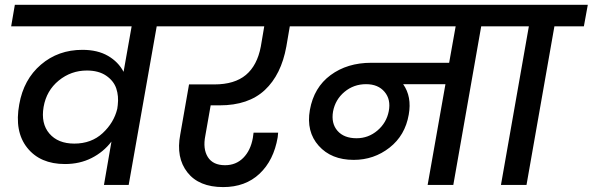

<svg xmlns="http://www.w3.org/2000/svg" viewBox="-20 -760 2436 789"><path d="M285.2 -169.9Q355.5 -169.9 401.9 -212.9Q448.2 -255.9 461.9 -313L463.9 -328.1Q468.3 -365.2 457.8 -396.5Q447.3 -427.7 416.3 -449Q385.3 -470.2 336.9 -470.2Q272 -470.2 221.4 -429Q170.9 -387.7 159.2 -320.8Q147.5 -252.4 182.9 -211.2Q218.3 -169.9 285.2 -169.9ZM745.1 -651.9H624L508.8 0H407.2L438 -178.2Q405.3 -135.3 356.4 -110.6Q307.6 -85.9 247.1 -85.9Q145 -85.9 91.8 -152.8Q38.6 -219.7 59.1 -331.1Q77.1 -433.6 148.2 -494.4Q219.2 -555.2 318.8 -555.2Q380.9 -555.2 423.6 -530.5Q466.3 -505.9 487.8 -464.8L521 -651.9H25.9L41 -740.2H761.2Z M698.7 -651.9 713.9 -740.2H1295.9L1279.8 -651.9H1170.9L1156.7 -568.8Q1135.7 -453.1 1068.4 -390.1Q1001 -327.1 882.8 -327.1H845.7L823.7 -202.1Q813 -148.4 834 -114.7Q855 -81.1 904.8 -81.1Q949.7 -81.1 979.7 -111.3Q1009.8 -141.6 1019 -192.9L1022 -214.8H1123Q1121.1 -199.2 1121.1 -195.8Q1105 -101.1 1046.6 -46.1Q988.3 8.8 897 8.8Q797.4 8.8 750 -51.8Q702.6 -112.3 720.7 -207L756.8 -413.1H860.8Q943.8 -413.1 990.5 -452.1Q1037.1 -491.2 1051.8 -568.8L1065.9 -651.9Z M1445.3 -191.9Q1493.7 -191.9 1531 -223.6Q1568.4 -255.4 1577.6 -303.2Q1586.9 -351.1 1560.3 -382.6Q1533.7 -414.1 1484.4 -414.1Q1433.6 -414.1 1395.8 -382.6Q1357.9 -351.1 1348.6 -301.8Q1340.3 -252.9 1366.9 -222.4Q1393.6 -191.9 1445.3 -191.9ZM1232.4 -651.9 1247.6 -740.2H2094.7L2079.6 -651.9H1957.5L1842.8 0H1737.3L1810.5 -414.1H1636.7Q1672.9 -362.8 1659.7 -289.1Q1645 -203.6 1580.8 -153.3Q1516.6 -103 1433.6 -103Q1341.3 -103 1289.6 -161.1Q1237.8 -219.2 1253.4 -308.1Q1270 -400.9 1338.6 -451.4Q1407.2 -502 1505.4 -502H1825.7L1852.5 -651.9Z M2038.6 0 2153.3 -651.9H2031.2L2046.4 -740.2H2395.5L2379.4 -651.9H2258.3L2143.6 0Z"/></svg>

Font: Poppins Medium
Style: Italic
Weight: 500
Italic angle: -10°
Designer: Ninad Kale (Devanagari), Jonny Pinhorn (Latin)
Foundry: Indian Type Foundry
Version: Version 3.200;PS 1.000;hotconv 16.6.54;makeotf.lib2.5.65590